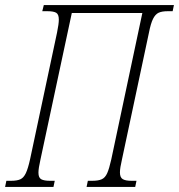

<svg xmlns="http://www.w3.org/2000/svg" viewBox="-46 -734 703 754"><path d="M-26 0 -21 -24H-2Q21 -24 34 -30Q47 -36 55.5 -54Q64 -72 72 -108L178 -606Q185 -640 185 -657Q185 -678 174.5 -684Q164 -690 140 -690H120L126 -714H637L632 -690H613Q590 -690 577 -684Q564 -678 555 -660Q546 -642 539 -606L433 -108Q425 -74 425 -57Q425 -37 436 -30.5Q447 -24 470 -24H490L485 0H294L299 -24H317Q340 -24 353.5 -30Q367 -36 375 -54Q383 -72 391 -108L513 -683H236L113 -108Q105 -73 105 -56Q105 -36 116 -30Q127 -24 150 -24H169L164 0Z"/></svg>

Font: Noto Serif ExtraCondensed ExtraLight
Style: Italic
Weight: 200
Width: 2
Italic angle: -12°
Designer: Monotype Design Team
Foundry: Monotype Imaging Inc.
Version: Version 2.014; ttfautohint (v1.8.4.7-5d5b)